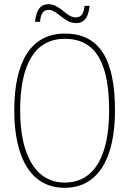

<svg xmlns="http://www.w3.org/2000/svg" viewBox="-20 -885 617 915"><path d="M342 -775C392 -775 403 -819 407 -857H383C380 -828 372 -802 341 -802C296 -802 267 -865 211 -865C161 -865 151 -817 147 -781H171C173 -811 181 -838 212 -838C253 -838 286 -775 342 -775ZM288 10C446 10 528 -128 528 -358C528 -604 454 -725 289 -725C130 -725 48 -595 48 -359C48 -133 127 10 288 10ZM288 -15C148 -15 76 -150 76 -358C76 -574 143 -700 289 -700C443 -700 500 -574 500 -358C500 -146 432 -15 288 -15Z"/></svg>

Font: Noto Serif Georgian Condensed Thin
Style: Regular
Weight: 100
Width: 3
Designer: Monotype Design Team, Akaki Razmadze
Foundry: Google LLC
Version: Version 2.003